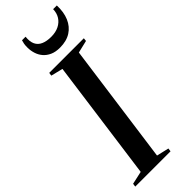

<svg xmlns="http://www.w3.org/2000/svg" viewBox="-331 -988 1010 1010"><g transform="rotate(-45 174.0 -483.0)"><path d="M-17 0 -14.5 -18.5 58 -34.5 150 -708.5 83.5 -725 86 -743H343.5L341.5 -725L272 -708.5L179.5 -34.5L248 -18.5L245.5 0ZM220.5 -796.5Q187.5 -796.5 164.5 -807Q141.5 -817.5 127 -834.8Q112.5 -852 105.8 -873.8Q99 -895.5 99 -919Q99 -935 101 -945.5Q103 -956 106 -965.5H132.5Q129 -931.5 139 -910.5Q149 -889.5 171.8 -879.5Q194.5 -869.5 227.5 -869.5Q261.5 -869.5 285.8 -881.8Q310 -894 323.5 -915.5Q337 -937 337.5 -965.5H365Q367 -914.5 350.8 -876.5Q334.5 -838.5 301.8 -817.5Q269 -796.5 220.5 -796.5Z"/></g></svg>

Font: Merriweather 144pt Medium
Style: Italic
Weight: 500
Italic angle: -7.8°
Version: Version 2.101